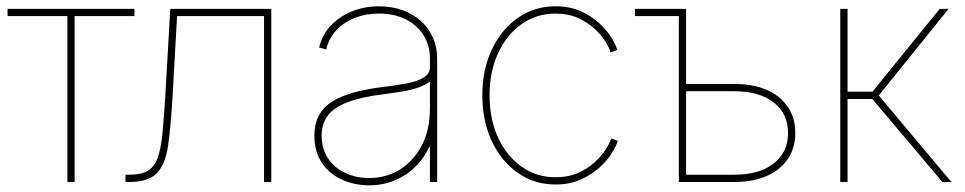

<svg xmlns="http://www.w3.org/2000/svg" viewBox="-20 -563 2987 594"><path d="M188.5 0V-513.2H3.4V-535.6H396V-513.2H210.9V0Z M368.2 0V-22.5H379.9Q416 -22.5 436.5 -34.2Q457 -45.9 467.3 -73.2Q477.5 -100.6 482.2 -147Q486.8 -193.4 491.2 -262.7L506.8 -535.6H819.3V0H796.9V-513.2H527.8L513.7 -261.7Q508.3 -170.4 500 -112.5Q491.7 -54.7 465.3 -27.3Q439 0 379.9 0Z M1122.1 10.3Q1077.1 10.3 1038.3 -7.1Q999.5 -24.4 976.1 -58.8Q952.6 -93.3 952.6 -143.6Q952.6 -172.9 962.4 -197Q972.2 -221.2 995.4 -240Q1018.6 -258.8 1059.1 -272.2Q1099.6 -285.6 1161.1 -293.5Q1202.1 -298.3 1235.8 -304.4Q1269.5 -310.5 1289.8 -322.5Q1310.1 -334.5 1310.1 -355.5V-381.3Q1310.1 -423.3 1290 -454.6Q1270 -485.8 1234.6 -503.4Q1199.2 -521 1152.3 -521Q1111.3 -521 1077.1 -507.3Q1043 -493.7 1020 -468.8Q997.1 -443.8 989.3 -410.2L967.3 -416Q976.1 -454.1 1002.4 -482.7Q1028.8 -511.2 1067.6 -527.3Q1106.4 -543.5 1152.3 -543.5Q1193.4 -543.5 1226.3 -531.2Q1259.3 -519 1283.2 -497.1Q1307.1 -475.1 1319.8 -445.6Q1332.5 -416 1332.5 -381.3V0H1310.1V-108.9H1308.1Q1292 -73.2 1264.4 -46.4Q1236.8 -19.5 1200.7 -4.6Q1164.6 10.3 1122.1 10.3ZM1122.1 -12.2Q1174.3 -12.2 1216.8 -38.3Q1259.3 -64.5 1284.7 -112.8Q1310.1 -161.1 1310.1 -227.1V-311Q1299.8 -302.7 1285.9 -296.6Q1272 -290.5 1254.4 -286.1Q1236.8 -281.7 1215.1 -278.3Q1193.4 -274.9 1167 -271.5Q1094.7 -262.7 1052.7 -245.8Q1010.7 -229 992.9 -203.9Q975.1 -178.7 975.1 -143.6Q975.1 -103 994.6 -73.5Q1014.2 -43.9 1047.6 -28.1Q1081.1 -12.2 1122.1 -12.2Z M1698.7 7.8Q1633.3 7.8 1582 -28.1Q1530.8 -64 1501.5 -126.2Q1472.2 -188.5 1472.2 -268.1Q1472.2 -347.2 1501.5 -409.4Q1530.8 -471.7 1582 -507.6Q1633.3 -543.5 1698.7 -543.5Q1742.2 -543.5 1775.9 -528.6Q1809.6 -513.7 1833.5 -491.5Q1857.4 -469.2 1871.6 -446.5Q1885.7 -423.8 1889.6 -408.7L1869.1 -400.9Q1865.2 -415 1852.5 -435.3Q1839.8 -455.6 1818.4 -475.1Q1796.9 -494.6 1767.1 -507.8Q1737.3 -521 1698.7 -521Q1640.1 -521 1594 -488.5Q1547.9 -456.1 1521.2 -398.9Q1494.6 -341.8 1494.6 -268.1Q1494.6 -193.8 1521.2 -136.7Q1547.9 -79.6 1594 -47.1Q1640.1 -14.6 1698.7 -14.6Q1737.3 -14.6 1767.6 -27.8Q1797.9 -41 1819.6 -60.8Q1841.3 -80.6 1854 -100.8Q1866.7 -121.1 1870.6 -134.8L1891.1 -127.4Q1887.2 -112.3 1873 -89.6Q1858.9 -66.9 1834.5 -44.7Q1810.1 -22.5 1776.1 -7.3Q1742.2 7.8 1698.7 7.8Z M1944.3 -513.2V-535.6H2091.8V-513.2ZM2092.8 -303.2H2252Q2310.1 -303.2 2352.1 -284.9Q2394 -266.6 2417.2 -232.4Q2440.4 -198.2 2440.4 -151.9Q2440.4 -105 2417.2 -71Q2394 -37.1 2352.1 -18.6Q2310.1 0 2252 0H2080.1V-535.6H2102.5V-22.5H2252Q2329.1 -22.5 2373.5 -57.1Q2418 -91.8 2418 -151.9Q2418 -211.4 2373.5 -246.1Q2329.1 -280.8 2252 -280.8H2092.8Z M2579.6 0V-535.6H2602.1V-279.3H2679.2L2887.2 -535.6H2914.6L2698.7 -267.6L2923.3 0H2895.5L2678.7 -256.8H2602.1V0Z"/></svg>

Font: Inter 20pt Thin
Style: Regular
Weight: 250
Version: Version 4.001;git-66647c0bb